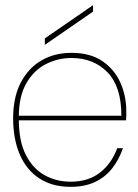

<svg xmlns="http://www.w3.org/2000/svg" viewBox="-20 -713 535 745"><path d="M254 12Q183 12 133 -20.5Q83 -53 57 -113Q31 -173 31 -254Q31 -335 60 -391.5Q89 -448 140 -478Q191 -508 257 -508Q330 -508 377 -476Q424 -444 447 -392.5Q470 -341 470 -282Q470 -272 470 -264.5Q470 -257 469 -246H42V-264H451Q451 -377 397 -432.5Q343 -488 257 -488Q205 -488 158.5 -464.5Q112 -441 82.5 -390.5Q53 -340 53 -259V-250Q53 -165 80.5 -111.5Q108 -58 153.5 -33Q199 -8 254 -8Q322 -8 367 -42.5Q412 -77 435 -138H457Q442 -94 415.5 -60Q389 -26 349 -7Q309 12 254 12ZM154 -539V-564L341 -693V-668Z"/></svg>

Font: DM Sans 36pt Thin
Style: Regular
Weight: 250
Designer: Colophon Foundry, Jonny Pinhorn
Foundry: Colophon Foundry
Version: Version 4.004;gftools[0.9.30]